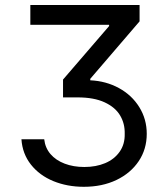

<svg xmlns="http://www.w3.org/2000/svg" viewBox="-20 -550 659 757"><path d="M312.5 108.4Q358.4 108.4 394.5 93.3Q430.7 78.1 451.7 48.3Q472.7 18.6 471.7 -22.5Q472.7 -62.5 453.6 -94.7Q434.6 -127 392.6 -146.5Q350.6 -166 286.1 -166H228.5V-236.3L410.2 -447.3V-452.1H99.6V-530.3H530.3V-465.8L335.9 -239.3V-233.4Q398.4 -230.5 449.2 -202.6Q500 -174.8 529.3 -127.4Q558.6 -80.1 558.6 -22.5Q558.6 38.1 526.9 85.4Q495.1 132.8 439 159.7Q382.8 186.5 310.5 186.5Q245.1 186.5 190.4 164.1Q135.7 141.6 102.1 99.1Q68.4 56.6 64.5 -1H154.3Q158.2 33.2 179.2 57.6Q200.2 82 234.9 95.2Q269.5 108.4 312.5 108.4Z"/></svg>

Font: WEMIX Pretendard Variable
Style: Regular
Weight: 400
Designer: Base glyphs from Inter by Rasmus Andersson; Hangeul glyphs from Noto Sans CJK(Source Han Sans) by Jang Soo-young and Kan
Foundry: Kil Hyung-jin
Version: Version 1.000;Glyphs 3.2 (3208)